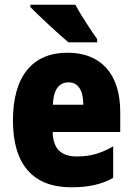

<svg xmlns="http://www.w3.org/2000/svg" viewBox="-20 -786 563 816"><path d="M300 -766H109V-756C142 -722 233 -637 271 -606H393V-620C370 -651 322 -725 300 -766ZM267 -562C119 -562 35 -463 35 -274C35 -86 121 10 283 10C356 10 411 -2 461 -30V-164C407 -133 363 -121 306 -121C238 -121 205 -156 204 -225H491V-310C491 -474 407 -562 267 -562ZM272 -436C310 -436 334 -405 334 -341H205C207 -410 234 -436 272 -436Z"/></svg>

Font: Noto Sans Condensed Black
Style: Regular
Weight: 900
Width: 3
Designer: Monotype Design Team
Foundry: Monotype Imaging Inc.
Version: Version 2.013